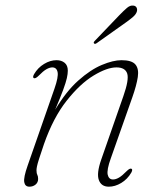

<svg xmlns="http://www.w3.org/2000/svg" viewBox="-20 -678 573 705"><path d="M104.5 -391Q98.5 -393.5 105 -405.5Q119 -429.5 141.8 -443.2Q164.5 -457 187.5 -457Q205.5 -457 217.2 -447.5Q229 -438 229 -418.5Q229 -407 225.5 -391.2Q222 -375.5 212 -348.2Q202 -321 182.5 -275Q222.5 -342 267.2 -382Q312 -422 353.8 -439.5Q395.5 -457 426 -457Q464 -457 477.2 -441.2Q490.5 -425.5 486 -395.2Q481.5 -365 466 -321L387 -97Q371.5 -54 375.5 -36.5Q379.5 -19 395 -19Q405 -19 416.8 -25.8Q428.5 -32.5 445 -49.5Q456.5 -61 462.5 -58.5Q468.5 -56 462 -44Q448 -20 425.2 -6.2Q402.5 7.5 379.5 7.5Q352 7.5 343 -16.8Q334 -41 351.5 -91.5L433 -325Q454.5 -386 447 -408.2Q439.5 -430.5 407.5 -430.5Q373 -430.5 323.5 -400.5Q274 -370.5 224.8 -308.2Q175.5 -246 141.5 -149Q129.5 -113.5 123.5 -94.8Q117.5 -76 115.8 -67.2Q114 -58.5 114 -53Q114 -42 117 -36.2Q120 -30.5 120 -21Q120 -8 110.5 -0.2Q101 7.5 88 7.5Q72 7.5 69 -9.2Q66 -26 81.5 -70L180 -352.5Q195 -395.5 191.5 -413Q188 -430.5 172 -430.5Q162.5 -430.5 150.5 -423.8Q138.5 -417 122 -400Q110.5 -388.5 104.5 -391ZM417.5 -621.5Q434.5 -639 446.2 -649Q458 -659 469.5 -657.5Q478.5 -656.5 481.8 -649.5Q485 -642.5 482 -634Q478.5 -624.5 468 -615.5Q457.5 -606.5 443.5 -596.5L335 -519.5Q328.5 -515 325.5 -518.5Q321.5 -521.5 329 -529Z"/></svg>

Font: Fraunces 9pt S000 Thin
Style: Italic
Weight: 100
Italic angle: -16°
Version: Version 1.000; ttfautohint (v1.8.3)